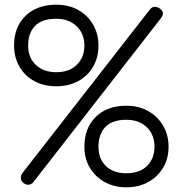

<svg xmlns="http://www.w3.org/2000/svg" viewBox="-20 -716 779 819"><path d="M220 -348Q166 -348 125.5 -370.5Q85 -393 62.5 -432.5Q40 -472 40 -522Q40 -601 89 -648.5Q138 -696 220 -696Q274 -696 314.5 -673Q355 -650 377.5 -610.5Q400 -571 400 -522Q400 -471 377.5 -432Q355 -393 314.5 -370.5Q274 -348 220 -348ZM81 65Q69 57 69 42Q69 33 75 23L619 -675Q628 -687 641 -687Q651 -687 661 -680Q675 -670 675 -659Q675 -654 672.5 -649Q670 -644 667 -639L123 60Q114 72 100 72Q90 72 81 65ZM220 -408Q276 -408 308 -440Q340 -472 340 -522Q340 -572 307 -604Q274 -636 220 -636Q159 -636 129.5 -605.5Q100 -575 100 -522Q100 -470 133 -439Q166 -408 220 -408ZM519 83Q468 83 427.5 61Q387 39 363.5 0Q340 -39 340 -90Q340 -170 388.5 -217.5Q437 -265 519 -265Q572 -265 612.5 -242Q653 -219 676 -179.5Q699 -140 699 -90Q699 -39 675.5 0Q652 39 611.5 61Q571 83 519 83ZM519 23Q576 23 607.5 -8.5Q639 -40 639 -90Q639 -141 606.5 -173Q574 -205 519 -205Q458 -205 429 -174Q400 -143 400 -90Q400 -38 432 -7.5Q464 23 519 23Z"/></svg>

Font: Hachi Maru Pop
Style: Regular
Weight: 400
Designer: Nontynet
Foundry: Nontynet
Version: Version 1.300